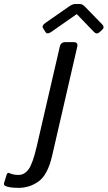

<svg xmlns="http://www.w3.org/2000/svg" viewBox="-167 -720 530 944"><path d="M44.9 -581.1Q36.6 -593.8 57.1 -607.9L171.4 -687.5Q189.5 -700.2 201.7 -700.2H226.1Q238.3 -700.2 250.5 -687.5L335.4 -600.1Q349.1 -585.9 335 -573.2L322.8 -562Q308.6 -548.8 294.9 -563L210.9 -650.4H210L85 -563Q65.4 -549.3 57.1 -562ZM-141.6 193.8Q-149.9 189.5 -146.5 178.2L-134.3 138.7Q-130.4 126 -120.1 131.3Q-103 140.1 -75.7 140.1Q-46.9 140.1 -26.4 112.3Q-5.9 84.5 14.2 -2.9L127 -490.7Q131.8 -512.7 153.8 -512.7H195.8Q217.8 -512.7 212.9 -490.7L89.4 45.4Q67.4 140.1 22.9 171.9Q-21.5 203.6 -74.7 203.6Q-123 203.6 -141.6 193.8Z"/></svg>

Font: Istok
Style: Italic
Weight: 500
Italic angle: -13°
Designer: Andrey V. Panov
Foundry: Andrey V. Panov
Version: Version 1.0.3